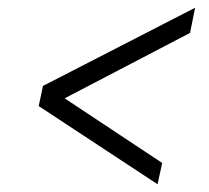

<svg xmlns="http://www.w3.org/2000/svg" viewBox="-20 -538 540 496"><path d="M80 -264 91 -316 484 -518 471 -453 147 -284 399 -117 387 -62Z"/></svg>

Font: Radio Canada Condensed Light
Style: Italic
Weight: 300
Width: 3
Italic angle: -12°
Designer: Charles Daoud, Etienne Aubert Bonn, Alexandre Saumier Demers, Jacques Le Bailly
Foundry: Radio-Canada
Version: Version 2.104; ttfautohint (v1.8.4.7-5d5b);gftools[0.9.28.de